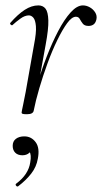

<svg xmlns="http://www.w3.org/2000/svg" viewBox="-20 -415 378 711"><path d="M105 -6 95 -7Q103 -50 118 -102Q133 -154 153 -205.5Q173 -257 195.5 -300Q218 -343 241.5 -369Q265 -395 287 -395Q300 -395 312.5 -388Q325 -381 332.5 -369Q340 -357 337 -343Q334 -330 326.5 -324.5Q319 -319 308 -319Q293 -319 286.5 -327.5Q280 -336 275.5 -344.5Q271 -353 261 -353Q246 -353 228.5 -329Q211 -305 192 -266Q173 -227 156 -180.5Q139 -134 125.5 -88Q112 -42 105 -6ZM80 8Q67 8 63.5 6.5Q60 5 60 2Q60 -1 65.5 -26.5Q71 -52 75 -74L106 -249Q115 -295 113 -318Q111 -341 103.5 -349.5Q96 -358 87 -358Q72 -358 55.5 -346Q39 -334 26 -322Q24 -320 20 -323.5Q16 -327 18 -330Q46 -362 71.5 -378.5Q97 -395 122 -395Q139 -395 148.5 -383Q158 -371 159 -339.5Q160 -308 149 -249L105 -6Q103 8 80 8ZM47 275Q43 277 39.5 272.5Q36 268 40 265Q63 248 76 228Q89 208 92 186Q97 158 89 146.5Q81 135 70 132L97 125Q98 143 88 151.5Q78 160 63 160Q46 160 36.5 150.5Q27 141 27 125Q27 108 39 99Q51 90 70 90Q96 90 112 111.5Q128 133 120 173Q115 203 95.5 228Q76 253 47 275Z"/></svg>

Font: Cormorant Garamond Light
Style: Italic
Weight: 300
Italic angle: -10°
Designer: Christian Thalmann (Catharsis Fonts)
Foundry: Catharsis Fonts
Version: Version 4.001